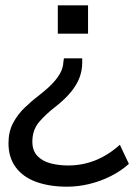

<svg xmlns="http://www.w3.org/2000/svg" viewBox="-20 -516 529 724"><path d="M233 188Q167 188 117 170Q67 152 39.5 115Q12 78 12 24Q12 -19 29 -51.5Q46 -84 73 -110Q100 -136 129 -158Q161 -183 179.5 -203Q198 -223 208 -242Q218 -261 219 -282L221 -296H290V-279Q290 -250 279.5 -222.5Q269 -195 247 -168.5Q225 -142 191 -115Q153 -86 127.5 -56Q102 -26 102 18Q102 52 121 72Q140 92 171 100Q202 108 237 108Q290 108 338.5 89Q387 70 432 30L466 102Q436 129 397 148.5Q358 168 316 178Q274 188 233 188ZM198 -389V-496H312V-389Z"/></svg>

Font: Nunito Sans 7pt
Style: Regular
Weight: 400
Designer: Vernon Adams
Foundry: Vernon Adams
Version: Version 3.101;gftools[0.9.27]